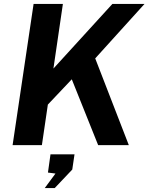

<svg xmlns="http://www.w3.org/2000/svg" viewBox="-20 -743 760 983"><path d="M44.5 0 152 -723H302L253.5 -392L555.5 -723H720L467.5 -444L639.5 0H482.5L347.5 -337L225 -207.5L194.5 0ZM209 220 264 145.5 225.5 140.5 238.5 47H361.5L350 125L260 220Z"/></svg>

Font: Public Sans Thin
Style: Bold Italic
Weight: 700
Italic angle: -8°
Version: Version 2.001